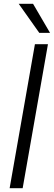

<svg xmlns="http://www.w3.org/2000/svg" viewBox="-20 -997 285 1017"><path d="M100 0H31L165 -763H234ZM245 -823H188L79 -977H155Z"/></svg>

Font: Open Sauce One Light Italic
Style: Regular
Weight: 300
Italic angle: -10°
Designer: Alfredo Marco Pradil
Foundry: Creative Sauce Fz LLC
Version: Version 1.477